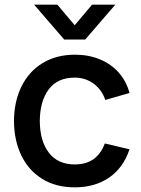

<svg xmlns="http://www.w3.org/2000/svg" viewBox="-20 -790 608 825"><path d="M126.5 -770H226.5L301 -681.5L375.5 -770H475.5L346 -620H256ZM40 -270Q40.5 -353.5 72.2 -418.2Q104 -483 163.2 -519Q222.5 -555 302.5 -555Q361 -555 409.2 -535Q457.5 -515 490.2 -478Q523 -441 536.5 -390.5L432.5 -360.5Q417 -405.5 381.8 -431Q346.5 -456.5 301 -456.5Q227 -456.5 189.2 -405.8Q151.5 -355 151 -270Q151.5 -184 190 -133.8Q228.5 -83.5 301 -83.5Q350 -83.5 381.8 -106.2Q413.5 -129 430.5 -173.5L536.5 -148.5Q510 -69 449 -27Q388 15 301 15Q220 15 161.2 -21.5Q102.5 -58 71.5 -122.5Q40.5 -187 40 -270Z"/></svg>

Font: Manrope KiralyPet SmBd KiralyPet
Style: Regular
Weight: 600
Designer: Mikhail Sharanda
Foundry: Mikhail Sharanda
Version: Version 4.502